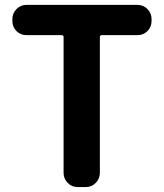

<svg xmlns="http://www.w3.org/2000/svg" viewBox="-20 -760 665 780"><path d="M295.9 0Q271.5 0 254.9 -17.1Q238.3 -34.2 238.3 -57.6V-609.4Q238.3 -617.2 230.5 -617.2H87.9Q63.5 -617.2 46.9 -633.8Q30.3 -650.4 30.3 -674.8V-682.6Q30.3 -706.1 46.9 -723.1Q63.5 -740.2 87.9 -740.2H538.1Q562.5 -740.2 579.1 -723.1Q595.7 -706.1 595.7 -682.6V-674.8Q595.7 -650.4 579.1 -633.8Q562.5 -617.2 538.1 -617.2H393.6Q385.7 -617.2 385.7 -609.4V-57.6Q385.7 -34.2 369.1 -17.1Q352.5 0 328.1 0Z"/></svg>

Font: Gen Jyuu Gothic P Bold
Style: Bold
Weight: 700
Designer: [Source Han Sans]
Ryoko NISHIZUKA  (kana & ideographs); Paul D. Hunt (Latin, Greek & Cyrillic); Wenlong ZHANG  (bopomofo
Version: Version 1.002.20150607